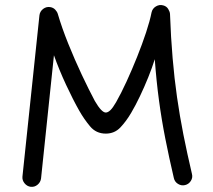

<svg xmlns="http://www.w3.org/2000/svg" viewBox="-20 -699 840 756"><path d="M101.1 36.6Q86.4 34.7 76.7 22.7Q66.9 10.7 68.4 -3.9L135.3 -638.7Q137.2 -654.3 150.1 -664.1Q163.1 -673.8 178.7 -670.9Q189.9 -668.9 197.5 -660.9Q205.1 -652.8 207.5 -644.5Q223.6 -589.4 249 -526.4Q274.4 -463.4 302.2 -404.3Q330.1 -345.2 353.5 -301.3Q379.9 -255.9 396.5 -255.9Q404.8 -255.9 414.6 -265.1Q424.3 -274.4 437 -296.4Q457 -331.5 478.5 -378.4Q500 -425.3 520 -475.3Q540 -525.4 555.2 -571.3Q570.3 -617.2 576.7 -649.9Q580.1 -665.5 594 -673.8Q607.9 -682.1 623 -677.7Q635.7 -674.3 642.3 -663.6Q648.9 -652.8 649.4 -644Q652.8 -550.3 659.7 -470.2Q666.5 -390.1 677 -316.7Q687.5 -243.2 702.1 -169.2Q716.8 -95.2 735.8 -14.2Q739.7 0.5 731.4 13.4Q723.1 26.4 708.5 29.8Q693.8 33.2 680.9 25.1Q668 17.1 664.6 2.4Q645.5 -79.1 630.9 -153.3Q616.2 -227.5 606 -303.7Q595.7 -379.9 589.4 -465.8Q579.1 -432.6 563.7 -394.5Q548.3 -356.4 531 -320.1Q513.7 -283.7 496.6 -254.9Q477.5 -222.2 454.3 -197.5Q431.2 -172.9 396.5 -172.9Q358.4 -172.9 334.5 -201.7Q310.5 -230.5 292 -263.2Q268.1 -305.2 240.2 -365Q212.4 -424.8 192.4 -481.4L141.6 3.9Q139.6 18.6 127.9 28.3Q116.2 38.1 101.1 36.6Z"/></svg>

Font: Mikhak-DS2-FD Regular
Style: Regular
Weight: 400
Designer: Amin Abedi
Version: Version 3.4